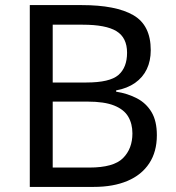

<svg xmlns="http://www.w3.org/2000/svg" viewBox="-20 -734 690 754"><path d="M301 -714Q435 -714 503.5 -674.5Q572 -635 572 -537Q572 -495 556.5 -462.5Q541 -430 510.5 -408.5Q480 -387 436 -379V-374Q481 -367 517.5 -348Q554 -329 575 -294Q596 -259 596 -203Q596 -138 566 -92.5Q536 -47 480.5 -23.5Q425 0 348 0H97V-714ZM319 -410Q411 -410 445 -439.5Q479 -469 479 -527Q479 -586 437.5 -611.5Q396 -637 305 -637H187V-410ZM187 -335V-76H331Q426 -76 463 -113Q500 -150 500 -210Q500 -248 483.5 -276Q467 -304 428.5 -319.5Q390 -335 324 -335Z"/></svg>

Font: Noto Sans Telugu
Style: Regular
Weight: 400
Designer: Jelle Bosma - Monotype Design Team
Foundry: Monotype Imaging Inc.
Version: Version 2.003